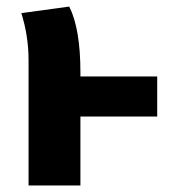

<svg xmlns="http://www.w3.org/2000/svg" viewBox="-20 -565 518 585"><path d="M459 -332V-210H225V0H67V-382Q67 -455 45 -525L191 -545Q225 -477 225 -345V-332Z"/></svg>

Font: FiraGO
Style: Bold
Weight: 700
Designer: bBox Type
Foundry: bBox Type GmbH
Version: Version 1.001;PS 001.001;hotconv 1.0.88;makeotf.lib2.5.64775